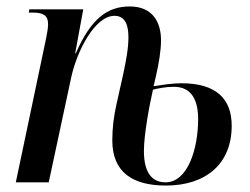

<svg xmlns="http://www.w3.org/2000/svg" viewBox="-20 -565 774 595"><path d="M456 -298 463 -328C472 -367 479 -408 479 -440C479 -495 454 -545 382 -545C311 -545 261 -505 215 -400H213L238 -536H71L69 -526H81C116 -526 129 -516 129 -490C129 -479 126 -461 122 -442L29 0H131L200 -322C217 -404 273 -516 335 -516C373 -516 378 -477 378 -449C378 -414 370 -374 362 -336L341 -242C333 -207 328 -169 328 -130C328 -32 390 10 494 10C619 10 698 -58 698 -175C698 -259 650 -307 542 -307C514 -307 483 -302 456 -298ZM493 0C451 0 426 -30 426 -97C426 -148 443 -239 454 -287C469 -291 493 -296 519 -296C570 -296 594 -260 594 -196C594 -104 562 0 493 0Z"/></svg>

Font: Noto Serif Display Condensed Medium
Style: Italic
Weight: 500
Width: 3
Italic angle: -12°
Designer: Monotype Design Team
Foundry: Monotype Imaging Inc.
Version: Version 2.009